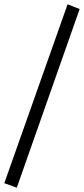

<svg xmlns="http://www.w3.org/2000/svg" viewBox="-48 -732 390 892"><path d="M266 -712 322 -690 30 140 -28 119Z"/></svg>

Font: PT Sans Narrow
Style: Regular
Weight: 400
Width: 3
Designer: A.Korolkova, O.Umpeleva, V.Yefimov
Foundry: ParaType Ltd
Version: Version 2.003W OFL